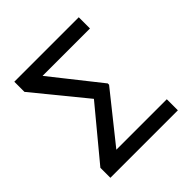

<svg xmlns="http://www.w3.org/2000/svg" viewBox="-188 -859 1006 1006"><g transform="rotate(-45 315.5 -356.0)"><path d="M565.4 -82V0H105.5V-82ZM543 -711.9V-628.9H87.9V-711.9ZM405.3 -359.4V-349.6L126 0H65.4V-74.2L296.9 -353.5L65.4 -636.7V-711.9H126Z"/></g></svg>

Font: Inter V
Style: 
Weight: 400
Designer: Rasmus Andersson
Foundry: rsms
Version: Version 4.000;git-a3f224843